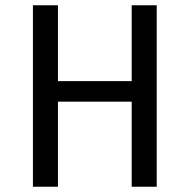

<svg xmlns="http://www.w3.org/2000/svg" viewBox="-20 -709 720 729"><path d="M480 0V-323H200V0H105V-689H200V-401H480V-689H575V0Z"/></svg>

Font: Feura Sans
Style: Regular
Weight: 400
Designer: Carrois Corporate & Edenspiekermann
Foundry: Carrois Corporate GbR & Edenspiekermann AG
Version: Version 1.001